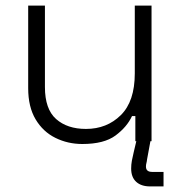

<svg xmlns="http://www.w3.org/2000/svg" viewBox="-20 -506 651 688"><path d="M275 10Q223 10 178.5 -12Q134 -34 107.5 -78.5Q81 -123 81 -190V-486H141V-194Q141 -115 181 -79.5Q221 -44 288 -44Q363 -44 413 -93.5Q463 -143 463 -243V-486H523V0H465V-90H453Q435 -51 394 -20.5Q353 10 275 10ZM566 162H518Q486 162 468 145.5Q450 129 450 98Q450 84 452.5 70Q455 56 459 40L471 -11H521L507 65Q506 74 504.5 79Q503 84 503 91Q503 110 525 110H566Z"/></svg>

Font: Space Grotesk Variable Light
Style: Regular
Weight: 300
Designer: Florian Karsten
Foundry: Florian Karsten
Version: Version 2.000